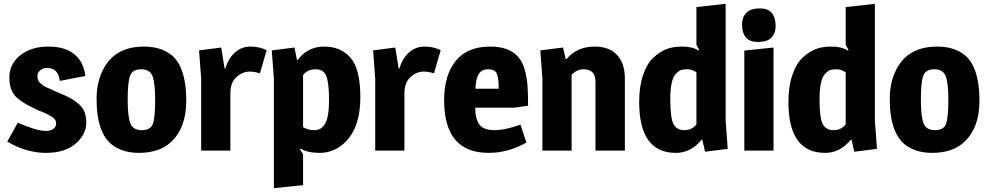

<svg xmlns="http://www.w3.org/2000/svg" viewBox="-20 -789 5181 1006"><path d="M427 -391 293 -365Q286 -433 226 -433Q204 -433 190 -420Q176 -407 176 -392Q176 -377 179.5 -369Q183 -361 190.5 -354Q198 -347 205.5 -341.5Q213 -336 226.5 -330Q240 -324 250 -320Q264 -312 314 -291.5Q364 -271 398 -239Q432 -207 432 -146Q432 -85 376.5 -36.5Q321 12 220 12Q119 12 18 -47L73 -146Q173 -103 220 -103Q243 -103 258.5 -113Q274 -123 274 -143Q274 -164 252 -177Q229 -191 217 -196Q122 -233 73 -273Q29 -309 29 -382Q29 -455 87 -500Q145 -545 233 -545Q321 -545 370 -504.5Q419 -464 427 -391Z M735 -545Q790 -545 831 -528Q872 -511 895.5 -484.5Q919 -458 933 -419Q956 -355 956 -262Q956 -119 876 -45Q815 12 708 12Q653 12 612 -5Q571 -22 547.5 -48.5Q524 -75 509 -114Q486 -176 486 -271Q486 -359 521 -426Q582 -545 735 -545ZM793 -264.5Q793 -355 779 -390.5Q765 -426 719.5 -426Q674 -426 661.5 -392Q649 -358 649 -268Q649 -178 663 -142.5Q677 -107 723 -107Q769 -107 781 -140.5Q793 -174 793 -264.5Z M1377 -526 1342 -405Q1311 -414 1289 -414Q1250 -414 1218.5 -385Q1187 -356 1187 -300V0H1034V-377L1023 -525L1139 -540L1157 -430H1161Q1176 -483 1211 -514Q1246 -545 1292.5 -545Q1339 -545 1377 -526Z M1540 -475Q1592 -545 1679 -545Q1766 -545 1817 -486Q1868 -427 1868 -280Q1868 -102 1768 -26Q1717 12 1654.5 12Q1592 12 1556 -10L1552 -7L1568 20V181L1415 197V-378L1404 -525L1523 -540L1536 -475ZM1568 -123Q1592 -107 1628 -107Q1664 -107 1684 -142Q1704 -177 1704 -264Q1704 -351 1690.5 -388.5Q1677 -426 1634 -426Q1591 -426 1568 -396Z M2289 -526 2254 -405Q2223 -414 2201 -414Q2162 -414 2130.5 -385Q2099 -356 2099 -300V0H1946V-377L1935 -525L2051 -540L2069 -430H2073Q2088 -483 2123 -514Q2158 -545 2204.5 -545Q2251 -545 2289 -526Z M2549 -545Q2649 -545 2696 -490Q2735 -445 2744 -340Q2747 -298 2747 -235L2676 -225H2470Q2470 -166 2492 -136.5Q2514 -107 2570.5 -107Q2627 -107 2707 -136L2738 -42Q2643 12 2540 12Q2307 12 2307 -264Q2307 -394 2367.5 -469.5Q2428 -545 2549 -545ZM2471 -324H2593Q2593 -381 2583 -403.5Q2573 -426 2538 -426Q2503 -426 2488 -400.5Q2473 -375 2471 -324Z M3097 -545Q3172 -545 3213 -501Q3254 -457 3254 -378V0H3100V-361Q3100 -426 3038 -426Q3002 -426 2975 -397V0H2822V-378L2811 -525L2930 -540L2944 -480H2949Q3003 -545 3097 -545Z M3641 -524 3644 -527 3629 -554V-752L3782 -769V-158L3793 -9L3674 6L3660 -57H3656Q3600 12 3521 12Q3329 12 3329 -255Q3329 -336 3349.5 -396Q3370 -456 3403 -486.5Q3436 -517 3470 -531Q3504 -545 3555.5 -545Q3607 -545 3641 -524ZM3629 -410Q3605 -426 3582 -426Q3559 -426 3547 -421.5Q3535 -417 3521 -402Q3492 -371 3492 -270.5Q3492 -170 3509 -138.5Q3526 -107 3565.5 -107Q3605 -107 3629 -137Z M4033 0H3880V-524L4033 -540ZM3951 -569Q3868 -569 3868 -662Q3868 -698 3890 -721.5Q3912 -745 3962 -745Q4044 -745 4044 -651Q4044 -615 4022 -592Q4000 -569 3951 -569Z M4423 -524 4426 -527 4411 -554V-752L4564 -769V-158L4575 -9L4456 6L4442 -57H4438Q4382 12 4303 12Q4111 12 4111 -255Q4111 -336 4131.5 -396Q4152 -456 4185 -486.5Q4218 -517 4252 -531Q4286 -545 4337.5 -545Q4389 -545 4423 -524ZM4411 -410Q4387 -426 4364 -426Q4341 -426 4329 -421.5Q4317 -417 4303 -402Q4274 -371 4274 -270.5Q4274 -170 4291 -138.5Q4308 -107 4347.5 -107Q4387 -107 4411 -137Z M4891 -545Q4946 -545 4987 -528Q5028 -511 5051.5 -484.5Q5075 -458 5089 -419Q5112 -355 5112 -262Q5112 -119 5032 -45Q4971 12 4864 12Q4809 12 4768 -5Q4727 -22 4703.5 -48.5Q4680 -75 4665 -114Q4642 -176 4642 -271Q4642 -359 4677 -426Q4738 -545 4891 -545ZM4949 -264.5Q4949 -355 4935 -390.5Q4921 -426 4875.5 -426Q4830 -426 4817.5 -392Q4805 -358 4805 -268Q4805 -178 4819 -142.5Q4833 -107 4879 -107Q4925 -107 4937 -140.5Q4949 -174 4949 -264.5Z"/></svg>

Font: Magra
Style: Bold
Weight: 600
Designer: Viviana Monsalve
Foundry: Viviana Monsalve
Version: Version 1.001